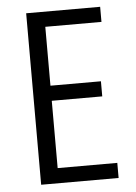

<svg xmlns="http://www.w3.org/2000/svg" viewBox="-51 -733 548 773"><g transform="rotate(-5 223.0 -346.5)"><path d="M84 0V-693H383V-632H156V-394H360V-333H156V-61H397V0Z"/></g></svg>

Font: Ubuntu Sans Condensed
Style: Regular
Weight: 400
Width: 3
Designer: Dalton Maag Ltd
Foundry: Dalton Maag Ltd
Version: Version 1.006; ttfautohint (v1.8.4.7-5d5b)